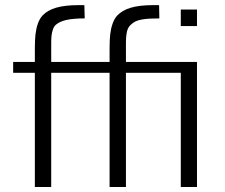

<svg xmlns="http://www.w3.org/2000/svg" viewBox="-20 -749 901 769"><path d="M769 -710.9H704.1V-644.5H769ZM769 -501H484.4V-572.3C484.4 -595.7 485.4 -608.4 488.8 -624C492.7 -640.1 500.5 -647.9 512.7 -657.2C531.2 -671.4 565.4 -675.3 618.2 -675.3L617.2 -728.5H595.7C518.6 -728.5 476.1 -714.4 449.7 -687C433.6 -669.9 424.8 -640.6 421.4 -611.3C419.9 -596.7 418.9 -579.1 418.9 -558.1V-501H185.1V-572.3C185.1 -599.6 186 -613.3 191.9 -630.9C194.8 -639.6 199.2 -646.5 205.1 -650.9C224.1 -666.5 255.9 -675.3 319.3 -675.3L317.9 -728.5H296.4C219.2 -728.5 176.8 -714.4 150.4 -687C134.3 -669.9 125.5 -640.6 122.1 -611.3C120.6 -596.7 119.6 -579.1 119.6 -558.1V-501H32.7V-457.5H119.6V0H185.1V-457.5H418.9V0H484.4V-457.5H704.1V0H769Z"/></svg>

Font: Ride Light
Style: Regular
Weight: 300
Version: Version 3.000